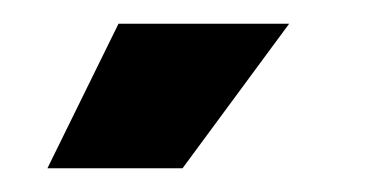

<svg xmlns="http://www.w3.org/2000/svg" viewBox="-20 -715 323 162"><path d="M134 -573H20L80 -695H224Z"/></svg>

Font: Bricolage Grotesque 96pt SemiBold
Style: Regular
Weight: 600
Designer: Mathieu Triay
Foundry: Atelier Triay
Version: Version 1.001; ttfautohint (v1.8.4.7-5d5b);gftools[0.9.33.de